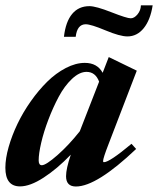

<svg xmlns="http://www.w3.org/2000/svg" viewBox="-52 -678 584 709"><path d="M418.5 -543.5Q391.1 -543.5 337.4 -565.9Q283.7 -588.4 264.6 -588.4Q232.9 -588.4 227.5 -542H184.1Q190.4 -597.7 214.4 -626.5Q238.3 -655.3 278.3 -655.3Q302.2 -655.3 359.4 -632.8Q416.5 -610.4 430.7 -610.4Q443.8 -610.4 455.8 -625Q467.8 -639.6 468.3 -658.2H511.7Q503.4 -604.5 478.8 -574Q454.1 -543.5 418.5 -543.5ZM22 10.3Q-32.2 10.3 -32.2 -58.6Q-32.2 -92.8 -20 -135.5Q-7.8 -178.2 12.7 -220.9Q33.2 -263.7 62 -304.4Q90.8 -345.2 122.6 -376.5Q154.3 -407.7 190.9 -426.8Q227.5 -445.8 261.2 -445.8Q307.1 -445.8 327.1 -409.2L349.6 -467.3L453.1 -417L349.1 -146.5Q328.6 -93.8 328.6 -83Q328.6 -79.1 332 -79.1Q352.5 -79.1 433.6 -147L450.7 -127.9Q304.7 10.7 228.5 10.7Q191.9 10.7 191.9 -27.3Q191.9 -55.2 209.5 -106.9Q158.7 -54.2 108.9 -22Q59.1 10.3 22 10.3ZM90.8 -85.9Q90.8 -67.9 102.5 -67.9Q117.7 -67.9 160.2 -105.2Q202.6 -142.6 242.7 -193.4L314 -376.5Q300.3 -412.6 267.6 -412.6Q241.2 -412.6 213.6 -386.5Q186 -360.4 164.8 -320.6Q143.6 -280.8 126.5 -235.8Q109.4 -190.9 100.1 -150.6Q90.8 -110.4 90.8 -85.9Z"/></svg>

Font: Elstob Grade
Style: Italic
Weight: 400
Italic angle: -20°
Designer: Peter S. Baker
Version: Version 1.015